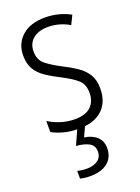

<svg xmlns="http://www.w3.org/2000/svg" viewBox="-148 -607 665 912"><g transform="rotate(-20 184.0 -151.0)"><path d="M332 -136Q332 -67 290.5 -28.5Q249 10 171 10Q128 10 94.5 0.5Q61 -9 38 -22V-78Q64 -61 98.5 -50Q133 -39 170 -39Q224 -39 250.5 -64.5Q277 -90 277 -134Q277 -177 251 -200Q225 -223 172 -250Q134 -269 104.5 -289Q75 -309 58 -336.5Q41 -364 41 -407Q41 -467 83 -504.5Q125 -542 199 -542Q235 -542 267.5 -533.5Q300 -525 327 -510L305 -465Q283 -479 255 -487Q227 -495 198 -495Q150 -495 122 -472Q94 -449 94 -408Q94 -367 120.5 -344.5Q147 -322 201 -294Q239 -275 268 -255Q297 -235 314.5 -207Q332 -179 332 -136ZM266 141Q266 188 234 214Q202 240 147 240Q116 240 95 234V195Q116 201 143 201Q177 201 198 185.5Q219 170 219 142Q219 112 195 98.5Q171 85 130 82L167 0H206L180 57Q221 63 243.5 85Q266 107 266 141Z"/></g></svg>

Font: Noto Sans Tamil Condensed Light
Style: Regular
Weight: 300
Width: 3
Designer: Jelle Bosma - Monotype Design Team
Foundry: Monotype Imaging Inc.
Version: Version 2.004; ttfautohint (v1.8.4.7-5d5b)